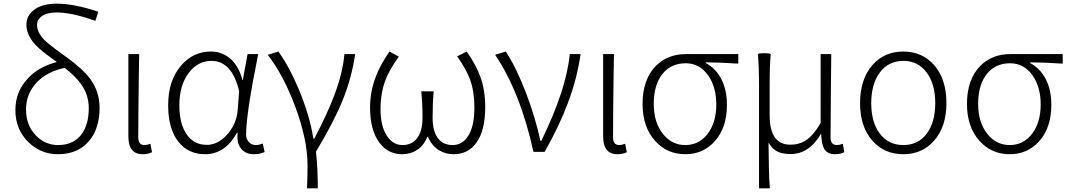

<svg xmlns="http://www.w3.org/2000/svg" viewBox="-20 -828 5828 1047"><path d="M296 13Q204 13 137 -51Q64 -120 64 -228Q64 -327 129 -397Q187 -463 290 -490Q209 -546 174 -583Q124 -637 124 -693Q124 -742 164 -773Q208 -808 290 -808Q385 -808 516 -764L500 -714Q374 -760 288 -760Q235 -760 207 -739Q182 -721 182 -692Q182 -652 221 -611Q246 -586 318 -534Q337 -521 346 -514Q431 -452 468 -403Q523 -331 523 -241Q523 -125 464 -57Q403 13 296 13ZM297 -37Q380 -37 424 -95Q464 -148 464 -239Q464 -308 425 -365Q396 -408 333 -458Q234 -437 178 -376Q122 -315 122 -231Q122 -145 175 -90Q226 -37 297 -37Z M758 13Q680 13 680 -85V-309V-533H739Q738 -493 737 -415Q734 -187 734 -78Q734 -37 768 -37Q782 -37 800 -44L809 2Q787 13 758 13Z M1098 13Q1007 13 953 -55Q897 -125 897 -254Q897 -388 967 -470Q1033 -547 1130 -547Q1187 -547 1231 -512Q1282 -471 1302 -391H1304L1317 -462L1330 -533H1388Q1322 -207 1322 -95Q1322 -69 1337.5 -53Q1353 -37 1375 -37Q1391 -37 1413 -45L1423 1Q1397 13 1366 13Q1320 13 1296 -16Q1269 -48 1276 -104H1272Q1208 13 1098 13ZM1108 -38Q1168 -38 1218.5 -94Q1269 -150 1276 -226L1280 -278L1284 -331Q1245 -496 1133 -496Q1061 -496 1012 -434Q958 -366 958 -254Q958 -154 997.5 -96Q1037 -38 1108 -38Z M1654 199Q1657 148 1657 73Q1657 -68 1588 -252Q1523 -423 1440 -529L1469 -538L1498 -547Q1557 -466 1611 -337Q1669 -197 1689 -72H1694Q1764 -206 1799 -298Q1849 -426 1858 -533H1917Q1897 -400 1848 -280Q1801 -164 1703 -1Q1713 88 1713 199Z M2172 13Q2096 13 2049 -50Q1998 -118 1998 -242Q1998 -329 2029 -409Q2053 -474 2104 -547L2155 -519Q2103 -448 2081 -389Q2055 -319 2055 -232Q2055 -140 2090 -87Q2123 -37 2175 -37Q2222 -37 2250 -69Q2284 -107 2284 -186.5Q2284 -266 2277 -330H2311H2345Q2339 -264 2339 -186Q2339 -107 2373 -68Q2401 -37 2448 -37Q2502 -37 2533 -87Q2567 -140 2567 -242Q2567 -328 2544 -392Q2524 -448 2473 -521L2525 -547Q2576 -474 2599 -411Q2626 -336 2626 -244Q2626 -116 2578 -50Q2533 13 2454 13Q2408 13 2372 -10Q2333 -35 2314 -82H2310Q2292 -35 2254 -10Q2218 13 2172 13Z M2889 0Q2817 -326 2680 -529L2738 -547Q2797 -457 2850 -317Q2900 -185 2927 -60H2932Q3069 -341 3087 -533H3146Q3127 -399 3077 -267Q3031 -143 2950 0H2919Z M3347 13Q3269 13 3269 -85V-309V-533H3328Q3327 -493 3326 -415Q3323 -187 3323 -78Q3323 -37 3357 -37Q3371 -37 3389 -44L3398 2Q3376 13 3347 13Z M3717 13Q3619 13 3554 -58Q3484 -134 3484 -261Q3484 -394 3556 -468Q3620 -533 3720 -533H3863H4006V-481Q3898 -488 3829 -488V-484Q3884 -454 3914 -396Q3944 -337 3944 -256Q3944 -131 3877 -57Q3814 13 3717 13ZM3717 -37Q3791 -37 3838 -97Q3886 -159 3886 -259Q3886 -352 3843 -415Q3796 -483 3719 -483Q3642 -483 3595 -428Q3545 -368 3545 -261Q3545 -161 3595 -98Q3643 -37 3717 -37Z M4119 199V-167V-350Q4119 -466 4113 -533Q4118 -538 4148 -538Q4179 -538 4183 -533Q4177 -472 4177 -366V-199Q4177 -39 4290 -39Q4337 -39 4370 -60Q4414 -86 4455 -158V-533H4513Q4513 -470 4511 -346Q4509 -165 4509 -78Q4509 -37 4544 -37Q4556 -37 4576 -44L4584 2Q4562 13 4534 13Q4494 13 4477 -12.5Q4460 -38 4458 -97H4456Q4392 12 4292 12Q4249 12 4223 0Q4191 -14 4171 -51Q4171 -43 4171 -29Q4172 117 4178 199Z M4906 13Q4803 13 4738 -60Q4670 -136 4670 -266Q4670 -396 4738 -474Q4803 -547 4906 -547Q5008 -547 5073 -474Q5141 -397 5141 -266Q5141 -136 5073 -60Q5008 13 4906 13ZM4906 -37Q4987 -37 5033.5 -99Q5080 -161 5080 -265.5Q5080 -370 5033 -433Q4986 -496 4906 -496Q4825 -496 4778 -433Q4731 -370 4731 -265.5Q4731 -161 4778 -99Q4825 -37 4906 -37Z M5486 13Q5388 13 5323 -58Q5253 -134 5253 -261Q5253 -394 5325 -468Q5389 -533 5489 -533H5632H5775V-481Q5667 -488 5598 -488V-484Q5653 -454 5683 -396Q5713 -337 5713 -256Q5713 -131 5646 -57Q5583 13 5486 13ZM5486 -37Q5560 -37 5607 -97Q5655 -159 5655 -259Q5655 -352 5612 -415Q5565 -483 5488 -483Q5411 -483 5364 -428Q5314 -368 5314 -261Q5314 -161 5364 -98Q5412 -37 5486 -37Z"/></svg>

Font: GenSekiGothic TW L
Style: Regular
Weight: 300
Version: Version 1.501;PS 1;hotconv 16.6.51;makeotf.lib2.5.65220